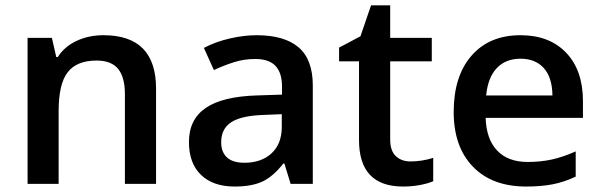

<svg xmlns="http://www.w3.org/2000/svg" viewBox="-20 -680 2224 710"><path d="M557.1 0H441.9V-332Q441.9 -394.5 416.7 -425.3Q391.6 -456.1 336.9 -456.1Q264.2 -456.1 230.5 -413.1Q196.8 -370.1 196.8 -269V0H82V-540H171.9L188 -469.2H193.8Q218.3 -507.8 263.2 -528.8Q308.1 -549.8 362.8 -549.8Q557.1 -549.8 557.1 -352.1Z M1054.7 0 1031.7 -75.2H1027.8Q988.8 -25.9 949.2 -8.1Q909.7 9.8 847.7 9.8Q768.1 9.8 723.4 -33.2Q678.7 -76.2 678.7 -154.8Q678.7 -238.3 740.7 -280.8Q802.7 -323.2 929.7 -327.1L1022.9 -330.1V-358.9Q1022.9 -410.6 998.8 -436.3Q974.6 -461.9 923.8 -461.9Q882.3 -461.9 844.2 -449.7Q806.2 -437.5 771 -420.9L733.9 -502.9Q777.8 -525.9 830.1 -537.8Q882.3 -549.8 928.7 -549.8Q1031.7 -549.8 1084.2 -504.9Q1136.7 -460 1136.7 -363.8V0ZM883.8 -78.1Q946.3 -78.1 984.1 -113Q1022 -147.9 1022 -210.9V-257.8L952.6 -254.9Q871.6 -252 834.7 -227.8Q797.9 -203.6 797.9 -153.8Q797.9 -117.7 819.3 -97.9Q840.8 -78.1 883.8 -78.1Z M1498 -83Q1540 -83 1582 -96.2V-9.8Q1563 -1.5 1533 4.2Q1502.9 9.8 1470.7 9.8Q1307.6 9.8 1307.6 -162.1V-453.1H1233.9V-503.9L1313 -545.9L1352.1 -660.2H1422.9V-540H1576.7V-453.1H1422.9V-164.1Q1422.9 -122.6 1443.6 -102.8Q1464.4 -83 1498 -83Z M1925.8 9.8Q1799.8 9.8 1728.8 -63.7Q1657.7 -137.2 1657.7 -266.1Q1657.7 -398.4 1723.6 -474.1Q1789.6 -549.8 1904.8 -549.8Q2011.7 -549.8 2073.7 -484.9Q2135.7 -419.9 2135.7 -306.2V-244.1H1775.9Q1778.3 -165.5 1818.4 -123.3Q1858.4 -81.1 1931.2 -81.1Q1979 -81.1 2020.3 -90.1Q2061.5 -99.1 2108.9 -120.1V-26.9Q2066.9 -6.8 2023.9 1.5Q1981 9.8 1925.8 9.8ZM1904.8 -462.9Q1850.1 -462.9 1817.1 -428.2Q1784.2 -393.6 1777.8 -327.1H2022.9Q2022 -394 1990.7 -428.5Q1959.5 -462.9 1904.8 -462.9Z"/></svg>

Font: f1_46894          
Style: Regular
Weight: 600
Foundry: Ascender Corporation
Version: Version 1.10